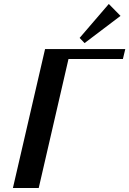

<svg xmlns="http://www.w3.org/2000/svg" viewBox="-20 -947 651 967"><path d="M528 -927 381 -756 406 -730 587 -867ZM175 0 325 -650H599L611 -700H207L45 0Z"/></svg>

Font: Pfennig
Style: BoldItalic
Weight: 700
Italic angle: -13°
Version: Version 20100423